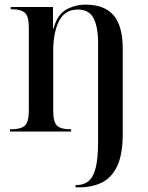

<svg xmlns="http://www.w3.org/2000/svg" viewBox="-20 -566 638 826"><path d="M305 240V230H311Q340 230 360.5 213.5Q381 197 391.5 156.5Q402 116 402 44V-380Q402 -450 382.5 -487.5Q363 -525 315 -525Q259 -525 234 -475.5Q209 -426 209 -348V-89Q209 -41 225.5 -25.5Q242 -10 280 -10H286V0H23V-10H31Q70 -10 87 -26Q104 -42 104 -90V-449Q104 -495 87.5 -510.5Q71 -526 33 -526H26V-536H208V-443H210Q227 -504 265.5 -525Q304 -546 348 -546Q429 -546 468.5 -500.5Q508 -455 508 -355V10Q508 100 483.5 150Q459 200 417 220Q375 240 320 240Z"/></svg>

Font: Noto Serif Display SemiCondensed Medium
Style: Regular
Weight: 500
Width: 4
Designer: Monotype Design Team
Foundry: Monotype Imaging Inc.
Version: Version 2.009